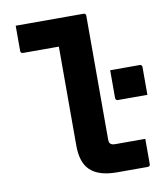

<svg xmlns="http://www.w3.org/2000/svg" viewBox="-84 -820 767 889"><g transform="rotate(-10 300.0 -375.0)"><path d="M50 -750Q82 -750 114 -750Q146 -750 178 -750Q210 -750 241.5 -750Q273 -750 305 -750Q337 -750 369 -750Q373 -750 375 -748.5Q377 -747 378.5 -745Q380 -743 380 -739Q380 -681 380 -622.5Q380 -564 380 -506Q380 -448 380 -390Q380 -332 380 -273.5Q380 -215 380 -157Q380 -150 381 -145.5Q382 -141 386 -137Q390 -133 395.5 -131.5Q401 -130 410 -130Q440 -130 471 -130Q502 -130 530 -130H550Q550 -100 550 -70.5Q550 -41 550 -11Q550 -7 548.5 -5Q547 -3 545 -1.5Q543 0 539 0Q515 0 491 0Q467 0 443 0Q419 0 395 0Q352 0 320.5 -9.5Q289 -19 269 -38Q249 -57 239.5 -86Q230 -115 230 -154Q230 -201 230 -247.5Q230 -294 230 -340.5Q230 -387 230 -433.5Q230 -480 230 -527Q230 -574 230 -620H212Q187 -620 162 -620Q137 -620 111.5 -620Q86 -620 61 -620Q56 -620 53 -623Q50 -626 50 -631Q50 -661 50 -690.5Q50 -720 50 -750ZM595 -329Q561 -329 526 -329Q491 -329 456 -329Q453 -329 450.5 -330.5Q448 -332 446.5 -334.5Q445 -337 445 -340V-471Q480 -471 515 -471Q550 -471 584 -471Q588 -471 590 -469.5Q592 -468 593.5 -466Q595 -464 595 -460Z"/></g></svg>

Font: Recursive Monospace ExtraBold
Style: Regular
Weight: 800
Version: Version 1.047